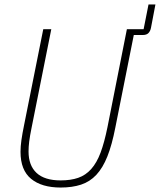

<svg xmlns="http://www.w3.org/2000/svg" viewBox="-20 -829 717 861"><path d="M210 -698 122 -258Q114 -219 111 -194.5Q108 -170 108 -150Q108 -87 144 -53.5Q180 -20 252 -20Q297 -20 330.5 -31.5Q364 -43 389 -71Q414 -99 431 -144.5Q448 -190 462 -259L549 -698H624L646 -809H677L657 -704Q654 -689 645.5 -680.5Q637 -672 620 -672H580L497 -256Q482 -179 461.5 -127.5Q441 -76 412 -45Q383 -14 343.5 -1Q304 12 252 12Q167 12 119.5 -27Q72 -66 72 -148Q72 -172 76 -200.5Q80 -229 88 -268L174 -698Z"/></svg>

Font: IBM Plex Sans Condensed ExtraLight
Style: Italic
Weight: 200
Width: 3
Italic angle: -11°
Designer: Mike Abbink, Paul van der Laan, Pieter van Rosmalen
Foundry: Bold Monday
Version: Version 1.3